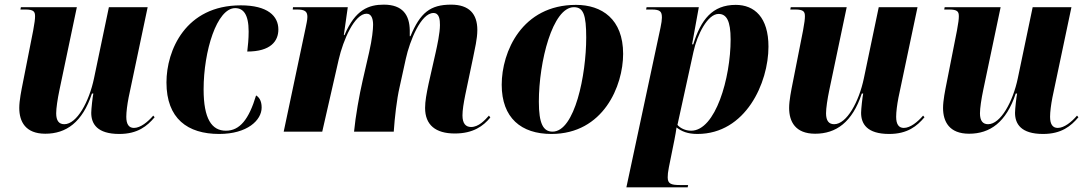

<svg xmlns="http://www.w3.org/2000/svg" viewBox="-20 -567 4682 827"><path d="M494 10C573 10 614 -24 646 -62L640 -69C617 -42 585 -16 557 -16C535 -16 524 -32 524 -64C524 -85 528 -116 534 -147L616 -536H449L385 -230C364 -129 311 -32 257 -32C234 -32 222 -47 222 -79C222 -101 228 -141 236 -179L311 -536H70L68 -526H89C125 -526 131 -517 131 -497C131 -485 129 -468 123 -436L79 -213C72 -178 63 -134 63 -102C63 -43 90 9 175 9C265 9 335 -40 376 -164H382C379 -151 373 -97 373 -81C373 -33 399 10 494 10Z M924 10C1045 10 1107 -49 1107 -104C1107 -134 1095 -149 1083 -156C1052 -53 1013 -4 953 -4C892 -4 857 -55 857 -182C857 -347 914 -532 993 -532C1027 -532 1051 -507 1051 -431C1051 -398 1048 -371 1045 -345C1146 -345 1179 -390 1179 -440C1179 -498 1133 -544 1017 -544C779 -544 697 -350 697 -212C697 -56 788 10 924 10Z M1939 8C2018 8 2062 -24 2092 -61L2086 -69C2068 -49 2042 -20 2009 -20C1986 -20 1972 -35 1972 -70C1972 -93 1977 -123 1984 -158L2018 -320C2025 -356 2036 -399 2036 -438C2036 -507 2001 -547 1923 -547C1833 -547 1790 -512 1748 -411H1745C1745 -416 1745 -428 1745 -436C1744 -502 1715 -547 1633 -547C1569 -547 1510 -526 1464 -416H1461L1478 -536H1242L1241 -526H1259C1293 -526 1304 -518 1304 -494C1304 -480 1299 -461 1296 -445L1202 0H1368L1439 -311C1458 -394 1507 -508 1559 -508C1582 -508 1587 -482 1587 -460C1587 -441 1583 -399 1570 -342L1542 -220C1528 -160 1511 -64 1505 0H1676C1680 -60 1689 -139 1701 -191L1728 -314C1745 -391 1793 -511 1847 -511C1873 -511 1875 -481 1875 -459C1875 -425 1863 -370 1857 -343L1826 -206C1817 -163 1811 -131 1811 -102C1811 -29 1856 8 1939 8Z M2355 10C2579 10 2664 -197 2664 -335C2664 -485 2572 -546 2461 -546C2228 -546 2141 -344 2141 -202C2141 -59 2225 10 2355 10ZM2360 0C2320 0 2301 -34 2301 -129C2301 -301 2360 -536 2452 -536C2493 -536 2505 -503 2505 -405C2505 -245 2456 0 2360 0Z M2825 -448 2678 240H2942L2944 230H2908C2870 230 2856 224 2856 197C2856 186 2857 174 2861 154L2885 35C2889 13 2892 -1 2894 -18C2916 -1 2942 10 2984 10C3192 10 3290 -210 3290 -366C3290 -492 3230 -546 3149 -546C3048 -546 2999 -482 2966 -376H2961L2990 -536H2765L2763 -526H2787C2825 -526 2831 -516 2831 -491C2831 -482 2829 -466 2825 -448ZM2957 -4C2932 -4 2910 -15 2898 -29L2967 -344C2983 -418 3028 -507 3075 -507C3109 -507 3127 -478 3127 -397C3127 -231 3062 -4 2957 -4Z M3810 10C3889 10 3930 -24 3962 -62L3956 -69C3933 -42 3901 -16 3873 -16C3851 -16 3840 -32 3840 -64C3840 -85 3844 -116 3850 -147L3932 -536H3765L3701 -230C3680 -129 3627 -32 3573 -32C3550 -32 3538 -47 3538 -79C3538 -101 3544 -141 3552 -179L3627 -536H3386L3384 -526H3405C3441 -526 3447 -517 3447 -497C3447 -485 3445 -468 3439 -436L3395 -213C3388 -178 3379 -134 3379 -102C3379 -43 3406 9 3491 9C3581 9 3651 -40 3692 -164H3698C3695 -151 3689 -97 3689 -81C3689 -33 3715 10 3810 10Z M4473 10C4552 10 4593 -24 4625 -62L4619 -69C4596 -42 4564 -16 4536 -16C4514 -16 4503 -32 4503 -64C4503 -85 4507 -116 4513 -147L4595 -536H4428L4364 -230C4343 -129 4290 -32 4236 -32C4213 -32 4201 -47 4201 -79C4201 -101 4207 -141 4215 -179L4290 -536H4049L4047 -526H4068C4104 -526 4110 -517 4110 -497C4110 -485 4108 -468 4102 -436L4058 -213C4051 -178 4042 -134 4042 -102C4042 -43 4069 9 4154 9C4244 9 4314 -40 4355 -164H4361C4358 -151 4352 -97 4352 -81C4352 -33 4378 10 4473 10Z"/></svg>

Font: Noto Serif Display SemiCondensed ExtraBold
Style: Italic
Weight: 800
Width: 4
Italic angle: -12°
Designer: Monotype Design Team
Foundry: Monotype Imaging Inc.
Version: Version 2.009